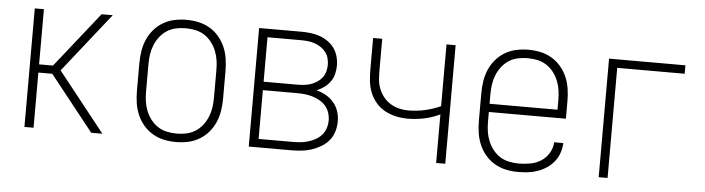

<svg xmlns="http://www.w3.org/2000/svg" viewBox="-39 -679 3079 839"><g transform="rotate(5 1500.0 -260.0)"><path d="M427 0H378L186 -242H125V0H85V-520H125V-278H186L378 -520H427L221 -260Z M750 8Q723 8 697 2.5Q671 -3 648 -16.5Q625 -30 607.5 -50.5Q590 -71 579.5 -95.5Q569 -120 565 -146.5Q561 -173 561 -200V-320Q561 -347 565 -373.5Q569 -400 579.5 -424.5Q590 -449 607.5 -469.5Q625 -490 648 -503.5Q671 -517 697 -522.5Q723 -528 750 -528Q777 -528 803 -522.5Q829 -517 852 -503.5Q875 -490 892.5 -469.5Q910 -449 920.5 -424.5Q931 -400 935 -373.5Q939 -347 939 -320V-200Q939 -173 935 -146.5Q931 -120 920.5 -95.5Q910 -71 892.5 -50.5Q875 -30 852 -16.5Q829 -3 803 2.5Q777 8 750 8ZM750 -29Q772 -29 793 -33.5Q814 -38 832 -49.5Q850 -61 863.5 -78.5Q877 -96 885 -116Q893 -136 896 -157Q899 -178 899 -200V-320Q899 -342 896 -363Q893 -384 885 -404Q877 -424 863.5 -441.5Q850 -459 832 -470.5Q814 -482 793 -486.5Q772 -491 750 -491Q728 -491 707 -486.5Q686 -482 668 -470.5Q650 -459 636.5 -441.5Q623 -424 615 -404Q607 -384 604 -363Q601 -342 601 -320V-200Q601 -178 604 -157Q607 -136 615 -116Q623 -96 636.5 -78.5Q650 -61 668 -49.5Q686 -38 707 -33.5Q728 -29 750 -29Z M1256 0H1069V-520H1256Q1276 -520 1296 -517.5Q1316 -515 1335 -508.5Q1354 -502 1371 -490Q1388 -478 1399.5 -462Q1411 -446 1416.5 -426Q1422 -406 1422 -386Q1422 -368 1417.5 -349.5Q1413 -331 1402 -315.5Q1391 -300 1376 -289Q1361 -278 1343 -271Q1365 -265 1384.5 -254Q1404 -243 1418.5 -226Q1433 -209 1440 -187.5Q1447 -166 1447 -143Q1447 -121 1440.5 -99Q1434 -77 1419.5 -59.5Q1405 -42 1385.5 -30.5Q1366 -19 1345 -12Q1324 -5 1301.5 -2.5Q1279 0 1256 0ZM1109 -288H1256Q1271 -288 1286 -289.5Q1301 -291 1315.5 -296Q1330 -301 1342.5 -309Q1355 -317 1364.5 -329Q1374 -341 1378 -356Q1382 -371 1382 -386Q1382 -401 1378 -415.5Q1374 -430 1364.5 -442Q1355 -454 1342.5 -462Q1330 -470 1315.5 -475Q1301 -480 1286 -481.5Q1271 -483 1256 -483H1109ZM1256 -37Q1274 -37 1291 -38.5Q1308 -40 1325 -45Q1342 -50 1357.5 -58.5Q1373 -67 1384.5 -80Q1396 -93 1401.5 -109.5Q1407 -126 1407 -144Q1407 -161 1401.5 -178Q1396 -195 1384.5 -208Q1373 -221 1357.5 -229.5Q1342 -238 1325 -243Q1308 -248 1291 -249.5Q1274 -251 1256 -251H1109V-37Z M1891 0V-213Q1858 -197 1822 -189.5Q1786 -182 1750 -182Q1724 -182 1698.5 -187.5Q1673 -193 1650 -205.5Q1627 -218 1610 -238Q1593 -258 1583.5 -282.5Q1574 -307 1571.5 -333Q1569 -359 1569 -385V-520H1609V-385Q1609 -364 1610.5 -343Q1612 -322 1619.5 -302.5Q1627 -283 1640 -266.5Q1653 -250 1670.5 -239Q1688 -228 1708.5 -223Q1729 -218 1750 -218Q1786 -218 1822 -226Q1858 -234 1891 -249V-520H1931V0Z M2250 8Q2224 8 2197.5 2.5Q2171 -3 2148 -16.5Q2125 -30 2107.5 -50.5Q2090 -71 2079.5 -95.5Q2069 -120 2065 -146.5Q2061 -173 2061 -200V-320Q2061 -347 2065 -373.5Q2069 -400 2079.5 -424.5Q2090 -449 2107.5 -469.5Q2125 -490 2148 -503.5Q2171 -517 2197 -522.5Q2223 -528 2250 -528Q2277 -528 2303 -522.5Q2329 -517 2352 -503.5Q2375 -490 2392.5 -469.5Q2410 -449 2420.5 -424.5Q2431 -400 2435 -373.5Q2439 -347 2439 -320V-242H2101V-200Q2101 -178 2104 -157Q2107 -136 2115 -116Q2123 -96 2136.5 -78.5Q2150 -61 2168 -49.5Q2186 -38 2207.5 -33.5Q2229 -29 2250 -29Q2276 -29 2301 -33.5Q2326 -38 2347.5 -51.5Q2369 -65 2382.5 -87.5Q2396 -110 2397 -135H2437Q2436 -113 2429 -92Q2422 -71 2408.5 -54Q2395 -37 2376.5 -24.5Q2358 -12 2337 -4.5Q2316 3 2294 5.5Q2272 8 2250 8ZM2101 -278H2399V-320Q2399 -342 2396 -363Q2393 -384 2385 -404Q2377 -424 2363.5 -441.5Q2350 -459 2332 -470.5Q2314 -482 2293 -486.5Q2272 -491 2250 -491Q2228 -491 2207 -486.5Q2186 -482 2168 -470.5Q2150 -459 2136.5 -441.5Q2123 -424 2115 -404Q2107 -384 2104 -363Q2101 -342 2101 -320Z M2604 0V-520H2939V-483H2643V0Z"/></g></svg>

Font: Iosevka Extralight
Style: Regular
Weight: 200
Monospace: yes
Designer: Belleve Invis
Foundry: Belleve Invis
Version: Version 32.0.1; ttfautohint (v1.8.4)